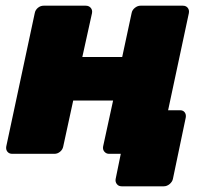

<svg xmlns="http://www.w3.org/2000/svg" viewBox="-20 -540 734 674"><path d="M407 114Q396 114 390 106Q384 98 386 88L404 0H377L371 -153H612Q623 -153 628.5 -145.5Q634 -138 632 -127L587 88Q585 98 575.5 106Q566 114 555 114ZM23 0Q12 0 6 -7.5Q0 -15 2 -26L102 -494Q104 -505 113 -512.5Q122 -520 133 -520H281Q292 -520 298.5 -512.5Q305 -505 303 -494L269 -340H409L442 -494Q444 -505 453.5 -512.5Q463 -520 473 -520H622Q633 -520 639 -512.5Q645 -505 643 -494L543 -26Q541 -15 532 -7.5Q523 0 512 0H363Q353 0 346.5 -7.5Q340 -15 342 -26L377 -187H237L202 -26Q200 -15 191 -7.5Q182 0 171 0Z"/></svg>

Font: Rubik ExtraBold
Style: Italic
Weight: 800
Italic angle: -12°
Designer: Hubert and Fischer
Foundry: Hubert and Fischer
Version: Version 2.300;gftools[0.9.30]